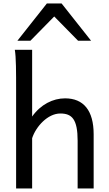

<svg xmlns="http://www.w3.org/2000/svg" viewBox="-20 -1062 614 1082"><path d="M507.8 0V-305.2C507.8 -439.5 450.7 -507.8 346.7 -507.8C278.3 -507.8 209 -473.1 161.1 -405.3V-781.2H63.5C70.8 -739.3 70.8 -656.7 70.8 -551.8V0H161.1V-283.2C182.6 -349.6 249.5 -422.4 319.8 -422.4C385.3 -422.4 417.5 -390.6 417.5 -268.6V0ZM151.4 -832.5 285.6 -969.2 419.9 -832.5H493.2L327.1 -1042.5H244.1L78.1 -832.5Z"/></svg>

Font: Andika
Style: Regular
Weight: 400
Designer: Victor Gaultney, Annie Olsen, Julie Remington, Don Collingsworth, Eric Hays
Foundry: SIL International
Version: Version 1.000